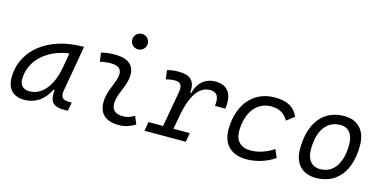

<svg xmlns="http://www.w3.org/2000/svg" viewBox="-72 -1135 3074 1536"><g transform="rotate(15 1465.0 -367.0)"><path d="M173.3 10.3C265.1 10.3 338.4 -39.6 379.9 -127.9H390.6C379.4 -32.2 410.2 4.9 504.4 4.9H535.2L547.9 -66.9H522.9C469.2 -66.9 452.6 -92.3 462.4 -145L528.3 -522.5H519C240.7 -522.5 31.7 -370.1 31.7 -135.3C31.7 -43 83 10.3 173.3 10.3ZM197.3 -66.4C146.5 -66.4 116.7 -94.7 116.7 -144C116.7 -299.8 246.1 -418 428.7 -441.9L407.2 -319.3C378.4 -157.7 297.9 -66.4 197.3 -66.4Z M1065.4 -95.7C1028.8 -74.7 1006.3 -66.9 971.2 -66.9C906.2 -66.9 874 -98.1 877.9 -157.7C882.3 -225.6 920.9 -275.4 937.5 -345.2C966.8 -464.4 912.6 -527.3 786.1 -527.3C747.6 -527.3 709 -524.4 670.9 -513.7L681.2 -440.4C710.9 -448.2 740.7 -451.7 770.5 -451.7C840.8 -451.7 870.1 -418.5 854 -355C838.9 -293.9 797.4 -226.1 793 -153.3C786.1 -46.4 843.3 9.8 958.5 9.8C1013.7 9.8 1054.2 -8.3 1092.8 -31.2ZM949.7 -615.2C985.4 -615.2 1014.2 -643.6 1014.2 -679.2C1014.2 -714.8 985.4 -743.7 949.7 -743.7C914.1 -743.7 885.3 -714.8 885.3 -679.2C885.3 -643.6 914.1 -615.2 949.7 -615.2Z M1168.9 0H1510.7L1523.9 -75.2H1388.7L1413.1 -210C1451.2 -388.7 1515.6 -450.7 1594.7 -450.7C1650.4 -450.7 1671.4 -413.6 1662.1 -337.9H1747.6C1765.6 -459.5 1719.7 -527.3 1617.7 -527.3C1534.2 -527.3 1473.6 -477.1 1452.1 -388.7H1443.4C1452.1 -484.4 1411.1 -527.3 1314.9 -527.3C1278.8 -527.3 1246.1 -523.4 1217.3 -514.6L1226.6 -440.9C1251 -447.8 1276.4 -451.7 1302.7 -451.7C1348.1 -451.7 1365.2 -425.8 1355 -369.1L1302.7 -75.2H1182.1Z M2026.4 -66.9C1947.8 -66.9 1901.4 -113.3 1900.9 -192.4C1901.4 -348.1 1979.5 -450.7 2098.1 -450.7C2164.1 -450.7 2209.5 -426.8 2240.7 -370.6L2303.7 -419.9C2272 -493.7 2210.9 -527.3 2108.4 -527.3C1931.6 -527.3 1815.4 -391.1 1815.4 -183.6C1815.4 -61 1888.2 9.8 2014.2 9.8C2099.1 9.8 2183.6 -19 2247.1 -63L2217.8 -129.4C2164.1 -91.8 2094.2 -66.9 2026.4 -66.9Z M2588.9 9.8C2762.2 9.8 2864.7 -117.2 2864.7 -331.5C2864.7 -455.1 2797.4 -527.3 2683.6 -527.3C2510.7 -527.3 2408.2 -398.4 2408.2 -181.2C2408.2 -61 2475.6 9.8 2588.9 9.8ZM2604 -66.9C2534.7 -66.9 2493.2 -116.2 2493.2 -200.2C2493.2 -357.4 2560.1 -450.7 2672.4 -450.7C2740.2 -450.7 2779.3 -400.9 2779.3 -317.4C2779.3 -159.7 2713.9 -66.9 2604 -66.9Z"/></g></svg>

Font: Cascadia Mono SemiLight
Style: Italic
Weight: 350
Italic angle: -10°
Monospace: yes
Designer: Aaron Bell
Foundry: Saja Typeworks
Version: Version 2404.023